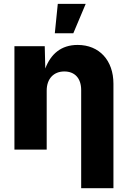

<svg xmlns="http://www.w3.org/2000/svg" viewBox="-20 -790 675 1014"><path d="M226.6 -311.5C226.6 -375 264.2 -412.6 319.8 -412.6C375.5 -412.6 408.7 -376 408.7 -314.5V204.1H579.1V-347.7C579.1 -471.2 504.4 -552.7 390.1 -552.7C301.8 -552.7 248 -503.9 219.2 -428.2L216.3 -545.9H56.2V0H226.6ZM269.5 -614.3H367.2L432.6 -769.5H285.2Z"/></svg>

Font: Inter ExtraBold
Style: Regular
Weight: 800
Designer: Rasmus Andersson
Foundry: rsms
Version: Version 4.001;git-9221beed3